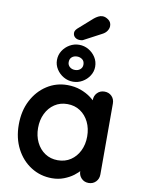

<svg xmlns="http://www.w3.org/2000/svg" viewBox="-104 -1049 832 1128"><g transform="rotate(10 311.5 -484.5)"><path d="M503 -545Q529 -545 546 -528Q563 -511 563 -484V-61Q563 -35 546 -17.5Q529 0 503 0Q477 0 460 -17.5Q443 -35 443 -61V-110L465 -101Q465 -88 451 -69.5Q437 -51 413 -33Q389 -15 356.5 -2.5Q324 10 286 10Q217 10 161 -25.5Q105 -61 72.5 -123.5Q40 -186 40 -267Q40 -349 72.5 -411.5Q105 -474 160 -509.5Q215 -545 282 -545Q325 -545 361 -532Q397 -519 423.5 -499Q450 -479 464.5 -458.5Q479 -438 479 -424L443 -411V-484Q443 -510 460 -527.5Q477 -545 503 -545ZM301 -100Q345 -100 378 -122Q411 -144 429.5 -182Q448 -220 448 -267Q448 -315 429.5 -353Q411 -391 378 -413Q345 -435 301 -435Q258 -435 225 -413Q192 -391 173.5 -353Q155 -315 155 -267Q155 -220 173.5 -182Q192 -144 225 -122Q258 -100 301 -100ZM309 -570Q279 -570 253 -585Q227 -600 211 -625Q195 -650 195 -679Q195 -710 211 -735Q227 -760 253 -775Q279 -790 309 -790Q339 -790 365 -775Q391 -760 407 -735Q423 -710 423 -679Q423 -650 407 -625Q391 -600 365 -585Q339 -570 309 -570ZM309 -640Q328 -640 340.5 -651Q353 -662 353 -679Q353 -700 339.5 -710Q326 -720 309 -720Q290 -720 277.5 -709.5Q265 -699 265 -679Q265 -662 277.5 -651Q290 -640 309 -640ZM308 -818Q289 -818 277.5 -828Q266 -838 266 -854Q266 -861 269.5 -867.5Q273 -874 280 -881L366 -957Q377 -966 389.5 -972.5Q402 -979 415 -979Q432 -979 450 -966Q468 -953 468 -930Q468 -915 458.5 -900.5Q449 -886 431 -877L331 -824Q325 -820 319 -819Q313 -818 308 -818Z"/></g></svg>

Font: zvoove
Style: Bold
Weight: 700
Designer: Vernon Adams (Nunito) & Andrew Paglinawan (Quicksand)
Foundry: zvoove
Version: Version 3.006